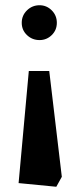

<svg xmlns="http://www.w3.org/2000/svg" viewBox="-20 -512 304 733"><path d="M195 201 51 187 90 -241H168L216 163ZM131 -359Q103 -359 83 -378Q63 -397 63 -425Q63 -453 83 -472.5Q103 -492 131 -492Q158 -492 177.5 -472.5Q197 -453 197 -425Q197 -397 177.5 -378Q158 -359 131 -359Z"/></svg>

Font: Kreon
Style: Bold
Weight: 700
Designer: Julia Petretta
Foundry: Julia Petretta and Eli Heuer
Version: Version 2.002